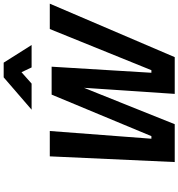

<svg xmlns="http://www.w3.org/2000/svg" viewBox="17 -988 971 1045"><g transform="rotate(-90 502.5 -465.5)"><path d="M570 -779C570 -779 632 -834 632 -834C632 -834 658 -779 658 -779C658 -779 780 -779 780 -779C780 -779 684 -931 684 -931C684 -931 604 -931 604 -931C604 -931 428 -779 428 -779C428 -779 570 -779 570 -779ZM143 0C143 0 349 0 349 0C349 0 547 -494 547 -494C547 -494 514 0 514 0C514 0 714 0 714 0C714 0 1005 -680 1005 -680C1005 -680 867 -680 867 -680C867 -680 643 -127 643 -127C643 -127 629 -127 629 -127C629 -127 662 -670 662 -670C662 -670 510 -670 510 -670C510 -670 284 -127 284 -127C284 -127 270 -127 270 -127C270 -127 312 -680 312 -680C312 -680 174 -680 174 -680C174 -680 143 0 143 0Z"/></g></svg>

Font: My Font
Style: Bold Italic
Weight: 500
Version: Version 0.001